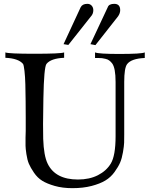

<svg xmlns="http://www.w3.org/2000/svg" viewBox="-20 -966 782 1000"><path d="M734 -664Q664 -661 642 -632Q627 -612 627 -539V-265Q627 -239 626.5 -222.5Q626 -206 620.5 -173.5Q615 -141 605.5 -119Q596 -97 576.5 -70Q557 -43 529 -26Q501 -9 457 2.5Q413 14 357 14Q306 14 265.5 2.5Q225 -9 200 -24.5Q175 -40 157 -66.5Q139 -93 130.5 -113Q122 -133 117.5 -163.5Q113 -194 113 -206.5Q113 -219 113 -241Q113 -247 113 -250L114 -284Q114 -317 114 -353.5Q114 -390 113.5 -439Q113 -488 112 -527Q111 -566 107.5 -596.5Q104 -627 100 -633Q76 -662 8 -665V-693Q25 -686 159 -686Q297 -686 314 -693V-665Q245 -662 222 -633Q209 -616 206 -454Q203 -292 205 -243Q208 -155 228 -114Q268 -31 386 -31Q446 -31 490 -53.5Q534 -76 557 -114Q582 -155 582 -257V-539Q582 -612 564 -636Q557 -645 549 -651Q541 -657 529.5 -659.5Q518 -662 511.5 -663Q505 -664 491 -664Q477 -664 475 -664V-693Q494 -685 601 -685Q717 -685 734 -693ZM606 -913Q606 -897 595 -881L477 -731L451 -736L541 -928Q547 -946 575 -946Q606 -946 606 -913ZM466 -913Q466 -894 454 -881L336 -732L311 -736L400 -928Q409 -946 435 -946Q449 -946 457.5 -936.5Q466 -927 466 -913Z"/></svg>

Font: GFS Artemisia
Style: Regular
Weight: 400
Designer: Takis Katsoulidis and George D. Matthiopoulos
Foundry: Takis Katsoulidis and George D. Matthiopoulos
Version: Version 1.0